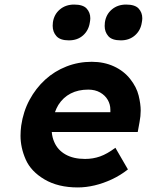

<svg xmlns="http://www.w3.org/2000/svg" viewBox="-20 -812 644 842"><path d="M321 10Q235 10 175.5 -25Q116 -60 93 -112Q70 -164 70 -217Q70 -238 73 -261Q82 -323 109.5 -374Q137 -425 178 -462.5Q219 -500 271.5 -520.5Q324 -541 382 -541Q436 -541 479.5 -521Q523 -501 551 -465.5Q579 -430 588 -393Q597 -356 597 -327Q597 -303 592 -277L584 -233H207Q209 -209 218 -189Q233 -154 267.5 -134.5Q302 -115 353 -115Q388 -115 419 -126Q450 -137 486 -164L541 -69Q508 -43 470.5 -25.5Q433 -8 395 1Q357 10 321 10ZM464 -320V-324Q464 -328 464 -331Q464 -354 452.5 -374Q441 -394 419 -406.5Q397 -419 367 -419Q323 -419 290 -402Q257 -385 236 -352Q227 -337 221 -320ZM510 -635Q471 -635 455 -653.5Q439 -672 439 -698Q439 -706 440 -714Q445 -749 470.5 -770.5Q496 -792 533 -792Q572 -792 588 -774.5Q604 -757 604 -732Q604 -724 602 -714Q597 -679 572 -657Q547 -635 510 -635ZM282 -635Q244 -635 227.5 -653.5Q211 -672 211 -699Q211 -706 212 -714Q217 -749 242.5 -770.5Q268 -792 305 -792Q344 -792 360 -774.5Q376 -757 376 -732Q376 -724 374 -714Q369 -679 344.5 -657Q320 -635 282 -635Z"/></svg>

Font: Lexend SemBd
Style: Italic
Weight: 600
Italic angle: -8.13011°
Designer: Bonnie Shaver-Troup, Thomas Jockin
Foundry: Lexend
Version: Version 1.007